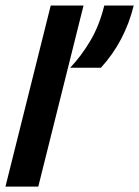

<svg xmlns="http://www.w3.org/2000/svg" viewBox="-25 -687 512 707"><path d="M-4.9 0 161.8 -666.7H282.6L116 0ZM233.3 -437.5Q274.3 -480.6 307.6 -536.8Q341 -593.1 359 -666.7H467.4Q451.4 -601.4 421.2 -543.8Q391 -486.1 346.5 -437.5Z"/></svg>

Font: Afacad
Style: Italic
Weight: 400
Italic angle: -14°
Designer: Kristian Moeller
Foundry: Dicotype
Version: Version 1.000